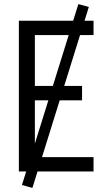

<svg xmlns="http://www.w3.org/2000/svg" viewBox="-20 -836 540 936"><path d="M72 0V-735H436V-665H150V-417H380V-347H150V-70H436V0ZM138 80 87 66 362 -816 413 -802Z"/></svg>

Font: Iosevka Term Curly
Style: Regular
Weight: 400
Designer: Belleve Invis
Foundry: Belleve Invis
Version: Version 32.3.0